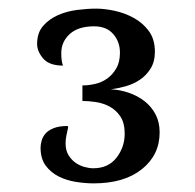

<svg xmlns="http://www.w3.org/2000/svg" viewBox="-20 -881 453 445"><path d="M203 -861Q222 -861 245.5 -856Q269 -851 290 -839.5Q311 -828 325 -809Q339 -790 339 -761Q339 -738 329 -722Q319 -706 304 -696Q289 -686 271 -681Q253 -676 237 -674Q258 -673 278.5 -666Q299 -659 315 -646.5Q331 -634 340.5 -616Q350 -598 350 -574Q350 -522 309 -489Q268 -456 197 -456Q177 -456 155.5 -459.5Q134 -463 116 -472Q98 -481 86 -497Q74 -513 74 -539Q74 -546 76.5 -555Q79 -564 85.5 -571.5Q92 -579 104.5 -584Q117 -589 137 -589L138 -586Q136 -577 134 -567.5Q132 -558 132 -549Q132 -532 139 -521Q146 -510 155.5 -503.5Q165 -497 176 -494Q187 -491 196 -491Q231 -491 250 -515.5Q269 -540 269 -571Q269 -596 259 -611Q249 -626 234 -634Q219 -642 202 -644.5Q185 -647 171 -647V-683Q185 -683 200.5 -686.5Q216 -690 228.5 -699Q241 -708 249.5 -722.5Q258 -737 258 -759Q258 -784 242.5 -802Q227 -820 198 -820Q161 -820 141.5 -802Q122 -784 122 -758Q122 -748 123 -741Q124 -734 126 -729Q94 -729 80 -745.5Q66 -762 66 -779Q66 -805 80 -821Q94 -837 114.5 -846Q135 -855 159 -858Q183 -861 203 -861Z"/></svg>

Font: Milonga
Style: Regular
Weight: 400
Designer: Pablo Impallari, Brenda Gallo, Rodrigo Fuenzalida
Foundry: Pablo Impallari, Brenda Gallo, Rodrigo Fuenzalida
Version: Version 1.000; ttfautohint (v0.93) -l 8 -r 50 -G 200 -x 14 -